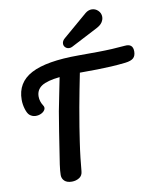

<svg xmlns="http://www.w3.org/2000/svg" viewBox="-116 -1231 1090 1325"><g transform="rotate(-10 429.0 -568.5)"><path d="M279 5Q245 5 227.5 -11.5Q210 -28 210 -53Q210 -79 216.5 -126Q223 -173 233 -232.5Q243 -292 252 -355Q263 -428 274 -488.5Q285 -549 297 -605Q309 -661 320 -720Q231 -711 192.5 -685.5Q154 -660 154 -613Q154 -579 174 -548Q185 -532 177 -517Q169 -502 150 -493Q131 -484 109 -485Q87 -486 69 -501Q55 -513 45 -545.5Q35 -578 35 -611Q35 -732 142 -788.5Q249 -845 475 -845Q551 -845 607.5 -845.5Q664 -846 710 -848.5Q756 -851 801 -855Q858 -861 858 -806Q858 -775 841.5 -759.5Q825 -744 784 -739Q730 -733 683.5 -730.5Q637 -728 586 -727Q535 -726 465 -726H463Q451 -666 440 -609.5Q429 -553 418 -492Q407 -431 395 -357Q388 -312 379.5 -255.5Q371 -199 365 -145.5Q359 -92 356 -55Q354 -24 331 -9.5Q308 5 279 5ZM421 -906Q405 -906 394 -916.5Q383 -927 383 -942Q383 -962 402 -978L574 -1125Q585 -1134 596.5 -1138Q608 -1142 618 -1142Q644 -1142 663 -1123.5Q682 -1105 682 -1079Q682 -1060 670 -1041.5Q658 -1023 629 -1008L442 -911Q437 -908 431.5 -907Q426 -906 421 -906Z"/></g></svg>

Font: Pacifico
Style: Regular
Weight: 400
Designer: Vernon Adams
Foundry: Vernon Adams
Version: Version 3.010; ttfautohint (v1.8.4.7-5d5b)